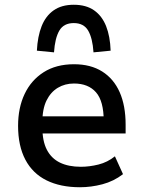

<svg xmlns="http://www.w3.org/2000/svg" viewBox="-20 -778 603 807"><path d="M316 9Q234 9 175.5 -20Q117 -49 86.5 -107Q56 -165 56 -249Q56 -325 83.5 -383Q111 -441 163.5 -474.5Q216 -508 291 -508Q361 -508 409.5 -477.5Q458 -447 483 -390.5Q508 -334 508 -254V-217H139V-289H433L416 -269Q416 -353 383.5 -390Q351 -427 291 -427Q253 -427 223 -409Q193 -391 175.5 -355.5Q158 -320 158 -263V-244Q158 -185 177 -148.5Q196 -112 232 -94.5Q268 -77 320 -77Q356 -77 394 -86.5Q432 -96 463 -121L497 -46Q458 -16 410.5 -3.5Q363 9 316 9ZM207 -558 135 -565Q138 -625 155 -668Q172 -711 205.5 -734.5Q239 -758 290 -758Q342 -758 375.5 -734.5Q409 -711 426 -668Q443 -625 445 -565L373 -558Q369 -618 350.5 -649.5Q332 -681 290 -681Q248 -681 229.5 -649.5Q211 -618 207 -558Z"/></svg>

Font: Nunito Sans 7pt SemiCondensed SemiBold
Style: Regular
Weight: 600
Width: 4
Designer: Vernon Adams
Foundry: Vernon Adams
Version: Version 3.101;gftools[0.9.27]